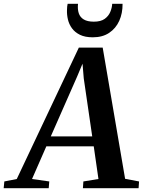

<svg xmlns="http://www.w3.org/2000/svg" viewBox="-92 -999 758 1019"><path d="M-72.5 0 -69 -36 -3 -49 326.5 -746.5H453L572 -50L646 -36L643.5 0H348L350.5 -36L430.5 -49L405.5 -222.5H154L78 -49L169.5 -36L166.5 0ZM177.5 -275H397.5L352.5 -583L346 -661L317.5 -593ZM400.5 -801Q359.5 -801 332.5 -814.2Q305.5 -827.5 290 -848.8Q274.5 -870 268.5 -895.5Q262.5 -921 263.5 -945.5Q263.5 -955.5 264.5 -963.8Q265.5 -972 267 -979H322Q319 -950 326 -928.8Q333 -907.5 352.5 -895.8Q372 -884 406 -884Q443 -884 463.5 -898.8Q484 -913.5 493.2 -935.5Q502.5 -957.5 503.5 -979H558.5Q559 -928.5 540.8 -888.2Q522.5 -848 487.2 -824.5Q452 -801 400.5 -801Z"/></svg>

Font: Merriweather 60pt SemiBold
Style: Italic
Weight: 600
Italic angle: -7.8°
Version: Version 2.101